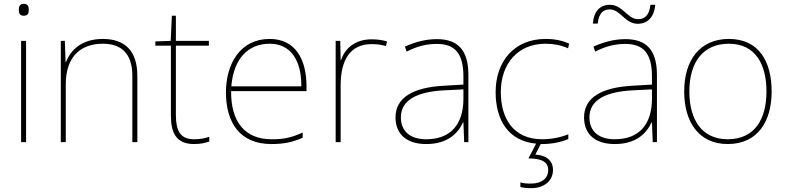

<svg xmlns="http://www.w3.org/2000/svg" viewBox="-20 -741 4103 1001"><path d="M103 -721C83 -721 78 -706 78 -690C78 -673 83 -659 103 -659C127 -659 130 -673 130 -690C130 -706 127 -721 103 -721ZM116 -528H90V0H116Z M516 -538C404 -538 347 -478 324 -417H322L318 -528H297V0H323V-302C323 -446 401 -513 516 -513C613 -513 670 -462 670 -345V0H696V-346C696 -477 630 -538 516 -538Z M992 -15C918 -15 897 -61 897 -143V-503H1069V-528H897V-659H876L870 -528L790 -525V-503H871V-140C871 -47 899 10 992 10C1027 10 1049 4 1071 -3V-28C1049 -20 1025 -15 992 -15Z M1386 -538C1232 -538 1158 -408 1158 -259C1158 -104 1229 10 1395 10C1459 10 1507 0 1558 -23V-50C1496 -22 1459 -15 1395 -15C1258 -15 1183 -105 1185 -266H1578V-291C1578 -430 1521 -538 1386 -538ZM1386 -513C1498 -513 1552 -423 1551 -291H1186C1198 -436 1274 -513 1386 -513Z M1917 -536C1832 -536 1777 -488 1758 -427H1756L1754 -528H1730V0H1756V-297C1756 -428 1806 -511 1917 -511C1947 -511 1967 -508 1992 -501L1998 -525C1974 -532 1949 -536 1917 -536Z M2258 -537C2199 -537 2144 -522 2091 -498L2100 -472C2157 -501 2205 -512 2258 -512C2351 -512 2396 -463 2396 -343V-300L2293 -294C2136 -285 2042 -234 2042 -129C2042 -45 2096 10 2202 10C2310 10 2366 -42 2394 -103H2396L2400 0H2422V-350C2422 -480 2367 -537 2258 -537ZM2295 -270 2396 -275V-220C2394 -99 2335 -15 2202 -15C2117 -15 2070 -58 2070 -129C2070 -222 2159 -263 2295 -270Z M2807 10C2862 10 2910 -2 2943 -16V-41C2904 -25 2855 -15 2807 -15C2655 -15 2591 -125 2591 -261C2591 -409 2680 -513 2824 -513C2862 -513 2902 -507 2942 -489L2947 -514C2910 -530 2872 -538 2824 -538C2662 -538 2564 -422 2564 -261C2564 -116 2629 -6 2775 8L2735 85C2806 85 2838 104 2838 146C2838 191 2801 216 2750 216C2725 216 2710 215 2693 210V234C2708 238 2725 240 2750 240C2815 240 2863 203 2863 145C2863 97 2829 68 2771 65L2799 10C2802 10 2804 10 2807 10Z M3071 -618H3096C3102 -678 3131 -692 3158 -692C3216 -692 3237 -617 3305 -617C3355 -617 3391 -651 3396 -716H3371C3365 -655 3335 -641 3306 -641C3252 -641 3226 -716 3160 -716C3109 -716 3076 -684 3071 -618ZM3241 -537C3182 -537 3127 -522 3074 -498L3083 -472C3140 -501 3188 -512 3241 -512C3334 -512 3379 -463 3379 -343V-300L3276 -294C3119 -285 3025 -234 3025 -129C3025 -45 3079 10 3185 10C3293 10 3349 -42 3377 -103H3379L3383 0H3405V-350C3405 -480 3350 -537 3241 -537ZM3278 -270 3379 -275V-220C3377 -99 3318 -15 3185 -15C3100 -15 3053 -58 3053 -129C3053 -222 3142 -263 3278 -270Z M4003 -264C4003 -417 3939 -538 3780 -538C3633 -538 3547 -432 3547 -264C3547 -107 3622 10 3774 10C3931 10 4003 -109 4003 -264ZM3574 -264C3574 -420 3648 -513 3780 -513C3921 -513 3976 -402 3976 -264C3976 -119 3914 -15 3774 -15C3639 -15 3574 -117 3574 -264Z"/></svg>

Font: Noto Sans Gurmukhi UI Thin
Style: Regular
Weight: 100
Designer: Jelle Bosma - Monotype Design Team
Foundry: Monotype Imaging Inc.
Version: Version 2.004